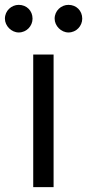

<svg xmlns="http://www.w3.org/2000/svg" viewBox="-60 -770 358 790"><path d="M76.7 0H160.5V-545.5H76.7ZM-39.8 -693.2C-39.8 -663.4 -12.8 -636.4 17 -636.4C49.7 -636.4 73.9 -663.4 73.9 -693.2C73.9 -725.9 49.7 -750 17 -750C-12.8 -750 -39.8 -725.9 -39.8 -693.2ZM164.8 -693.2C164.8 -663.4 191.8 -636.4 221.6 -636.4C254.3 -636.4 278.4 -663.4 278.4 -693.2C278.4 -725.9 254.3 -750 221.6 -750C191.8 -750 164.8 -725.9 164.8 -693.2Z"/></svg>

Font: Margiela Sans
Style: Regular
Weight: 400
Designer: Stefan Endress, Andreas Faust
Version: Version 1.100;FEAKit 1.0